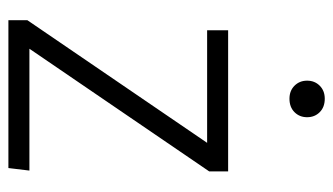

<svg xmlns="http://www.w3.org/2000/svg" viewBox="-188 -605 793 457"><g transform="rotate(90 208.5 -376.5)"><path d="M388 -478 96 -50H386L380 0H28V-45L320 -473H52V-523H388ZM259 -711Q259 -693 247 -681Q235 -669 215 -669Q196 -669 184 -681Q172 -693 172 -711Q172 -729 184 -741Q196 -753 215 -753Q235 -753 247 -741Q259 -729 259 -711Z"/></g></svg>

Font: Statis Sans Light
Style: Regular
Weight: 300
Designer: bBox Type GmbH
Foundry: bBox Type GmbH
Version: Version 1.000